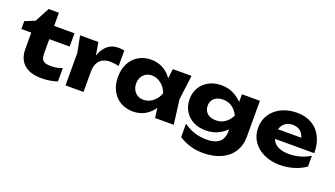

<svg xmlns="http://www.w3.org/2000/svg" viewBox="-74 -1328 3677 2110"><g transform="rotate(20 1764.0 -272.5)"><path d="M5.6 -508.1 121.5 -556 212.5 -725.7H332V-571.8H570.3V-416.6H332V-254.1Q332 -212 342.6 -188.7Q353.2 -165.4 377.6 -154.9Q402 -144.3 447.1 -144.3Q486.2 -144.3 518.6 -150.7Q550.9 -157.1 580.3 -169.6V-12.6Q546.8 -0.2 498 8.2Q449.2 16.6 398.9 16.6Q259.1 16.6 190.3 -47.1Q121.5 -110.7 121.5 -225.7V-416.6H5.6Z M849.8 -571.8 883.8 -367.8V0H673.3V-378.5L635.4 -571.8ZM1044.6 -412.8Q997.7 -412.8 961.8 -394.8Q926 -376.8 904.9 -336.9Q883.8 -297 883.8 -233.3L844.1 -282.6Q856.2 -374.1 882.1 -440.8Q908 -507.6 956.5 -548Q1004.9 -588.4 1079.2 -588.4Q1095.9 -588.4 1114 -586.6Q1132.1 -584.7 1149.4 -581V-401.4Q1120.9 -407.4 1093.9 -410.1Q1066.9 -412.8 1044.6 -412.8Z M1694.2 -205.5 1722.1 -285.6 1694.2 -364.7 1720.7 -571.8H1939.2L1902.7 -286.2L1939.2 0H1720.7ZM1465.2 16.6Q1381.9 16.6 1317.7 -21.2Q1253.6 -59.1 1218.2 -127.5Q1182.9 -196 1182.9 -285.6Q1182.9 -375.2 1218.2 -444Q1253.6 -512.8 1317.7 -550.6Q1381.9 -588.4 1465.2 -588.4Q1545.2 -588.4 1609.5 -551.1Q1673.9 -513.8 1715.4 -445.5Q1757 -377.2 1769.2 -285.6Q1756 -194.6 1714.4 -126.4Q1672.9 -58.1 1609 -20.7Q1545.2 16.6 1465.2 16.6ZM1529.3 -143.9Q1589.5 -143.9 1639.8 -183.4Q1690.2 -222.9 1710.8 -285.6Q1690.2 -347.9 1639.7 -387.9Q1589.1 -427.9 1529.3 -427.9Q1491 -427.9 1460.2 -409.6Q1429.4 -391.3 1412.4 -359Q1395.4 -326.7 1395.4 -285.6Q1395.4 -245.2 1412.4 -212.9Q1429.4 -180.6 1460.2 -162.3Q1491 -143.9 1529.3 -143.9Z M2528.5 -240.9 2535.4 -265.4V-408.2L2528.5 -428.9V-571.8H2739V-152.3Q2739 -48.9 2690.1 26.6Q2641.2 102.1 2552 141.8Q2462.7 181.6 2344 181.6Q2265.8 181.6 2198 161.6Q2130.3 141.6 2061.9 99.9V-58.1Q2121.8 -13.4 2190.2 8.1Q2258.6 29.6 2330.8 29.6Q2429.3 29.6 2478.9 -12.5Q2528.5 -54.5 2528.5 -144.2ZM2005.9 -325Q2005.9 -402.7 2042.2 -462.7Q2078.5 -522.7 2142 -555.6Q2205.5 -588.4 2285.7 -588.4Q2379.6 -588.4 2452.6 -543Q2525.6 -497.5 2565.2 -434.3Q2604.8 -371.1 2604.8 -322.7Q2604.8 -270.3 2565.5 -208.6Q2526.3 -146.9 2453.4 -104.2Q2380.6 -61.5 2285.7 -61.5Q2205.5 -61.5 2142 -94.4Q2078.5 -127.2 2042.2 -187.3Q2005.9 -247.3 2005.9 -325ZM2535.4 -325Q2504.4 -386.1 2459.5 -416Q2414.6 -446 2357.5 -446Q2314.8 -446 2283.1 -431.2Q2251.3 -416.3 2234.4 -389Q2217.4 -361.7 2217.4 -325Q2217.4 -288.3 2234.1 -261Q2250.7 -233.7 2282.4 -219Q2314.2 -204.3 2357.5 -204.3Q2414.9 -204.3 2460 -234.6Q2505 -264.9 2535.4 -325Z M2821.2 -287.9Q2821.2 -376.2 2866.3 -444.5Q2911.4 -512.8 2990.9 -550.6Q3070.4 -588.4 3169.6 -588.4Q3270.4 -588.4 3344.5 -545.3Q3418.5 -502.1 3457.8 -422.4Q3497.1 -342.6 3497.1 -235.1H2992.1V-345.7H3378.2L3311.3 -308.1Q3307 -352.4 3289 -383.6Q3271 -414.9 3240.8 -431.2Q3210.5 -447.5 3170.5 -447.5Q3126.5 -447.5 3093.9 -428.4Q3061.3 -409.3 3044.3 -375.7Q3027.3 -342.2 3027.3 -297.8Q3027.3 -244.6 3051.1 -207Q3074.8 -169.5 3122 -150.2Q3169.1 -130.9 3237.9 -130.9Q3302.6 -130.9 3366.2 -148.8Q3429.8 -166.7 3482.4 -199.8V-73.3Q3422.9 -30.7 3344.1 -7.1Q3265.2 16.6 3183.6 16.6Q3080.1 16.6 2997.4 -21.6Q2914.7 -59.7 2868 -128.8Q2821.2 -197.9 2821.2 -287.9Z"/></g></svg>

Font: Unbounded Variable
Style: Regular
Weight: 400
Designer: Luke Prowse, Jean-Baptiste Morizot, Fátima Lázaro, Florian Runge
Foundry: NaN
Version: Version 1.600;FEAKit 1.0